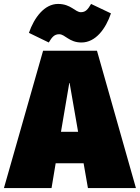

<svg xmlns="http://www.w3.org/2000/svg" viewBox="-52 -956 711 976"><path d="M249 -782C279 -782 299 -740 362 -740C435 -740 486 -811 512 -888L411 -936C395 -909 384 -894 359 -894C330 -894 309 -936 243 -936C174 -936 122 -867 95 -789L196 -740C212 -767 224 -782 249 -782ZM395 0H639L441 -698H167L-32 0H210L231 -126H373ZM258 -286 301 -539 345 -286Z"/></svg>

Font: Fira Sans Ultra
Style: Regular
Weight: 950
Designer: Carrois Corporate & Edenspiekermann AG
Foundry: Carrois Corporate GbR & Edenspiekermann AG
Version: Version 4.203;PS 004.203;hotconv 1.0.88;makeotf.lib2.5.64775